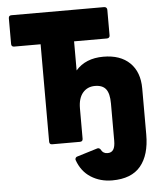

<svg xmlns="http://www.w3.org/2000/svg" viewBox="-67 -830 1004 1183"><g transform="rotate(-5 435.5 -238.0)"><path d="M364 147Q364 142 367.5 137Q371 132 376 131L503 92L508 91Q513 91 518 94Q523 97 525 102Q537 126 565 126Q589 126 600.5 108.5Q612 91 612 53V-177Q612 -238 591 -265.5Q570 -293 523 -293Q476 -293 447.5 -259.5Q419 -226 419 -163V24Q419 42 401 42H229Q212 42 212 24V-578H48Q40 -578 35.5 -582.5Q31 -587 31 -595V-754Q31 -772 48 -772H622Q630 -772 635 -767Q640 -762 640 -754V-595Q640 -587 635 -582.5Q630 -578 622 -578H419V-398Q480 -468 590 -468Q695 -468 753.5 -411Q812 -354 812 -252V33Q812 159 755 227.5Q698 296 579 296Q505 296 447.5 259.5Q390 223 365 152Z"/></g></svg>

Font: LINE Seed JP_TTF ExtraBold
Style: Regular
Weight: 800
Designer: LY Corporation & Fontrix & Fontworks
Version: Version 1.015